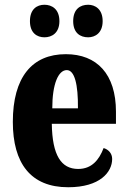

<svg xmlns="http://www.w3.org/2000/svg" viewBox="-20 -778 539 808"><path d="M351 -621C380 -621 412 -639 412 -689C412 -740 380 -758 351 -758C318 -758 288 -740 288 -689C288 -639 318 -621 351 -621ZM167 -621C198 -621 230 -639 230 -689C230 -740 198 -758 167 -758C136 -758 106 -740 106 -689C106 -639 136 -621 167 -621ZM267 10C401 10 452 -54 452 -109C452 -133 436 -149 416 -155C397 -105 366 -67 309 -67C237 -67 200 -125 198 -257H468V-308C468 -466 388 -550 257 -550C115 -550 34 -453 34 -265C34 -91 109 10 267 10ZM308 -322H200C200 -426 226 -483 261 -483C294 -483 309 -423 308 -322Z"/></svg>

Font: Noto Serif Myanmar ExtraCondensed Black
Style: Regular
Weight: 900
Width: 2
Designer: Ben Mitchell and the Monotype Design Team
Foundry: Monotype Imaging Inc.
Version: Version 2.106